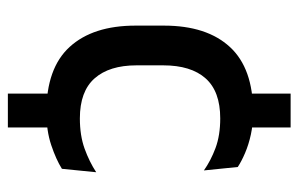

<svg xmlns="http://www.w3.org/2000/svg" viewBox="-152 -482 741 476"><g transform="rotate(90 218.0 -243.5)"><path d="M295.5 -463H211.5V-594H295.5ZM295.5 107H211.5V-39H295.5ZM257.5 11.5Q148.5 11.5 95.8 -46.2Q43 -104 43 -209.5V-280Q43 -386 96 -443.5Q149 -501 257.5 -501Q287.5 -501 312.8 -495.5Q338 -490 358.5 -481.2Q379 -472.5 393.5 -463L402 -379Q378 -396 346.5 -407.8Q315 -419.5 273 -419.5Q206 -419.5 173.8 -383.2Q141.5 -347 141.5 -278V-212Q141.5 -144.5 173.8 -108Q206 -71.5 273 -71.5Q315.5 -71.5 348 -83.2Q380.5 -95 406.5 -112L398 -27Q375 -12.5 339.2 -0.5Q303.5 11.5 257.5 11.5Z"/></g></svg>

Font: Anek Tamil Medium Medium
Style: Regular
Weight: 500
Version: Version 1.003